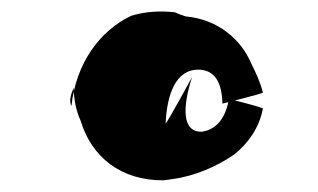

<svg xmlns="http://www.w3.org/2000/svg" viewBox="-20 -430 544 328"><path d="M308 -298C308 -298 266 -221 263 -219C265 -268 280 -312 320 -311C348 -310 359 -288 360 -253C360 -253 433 -271 429 -272C425 -289 417 -306 409 -322C392 -362 353 -397 297 -402C291 -404 285 -406 279 -409C252 -412 227 -410 204 -403C150 -377 110 -322 102 -249C100 -252 100 -256 100 -260C101 -269 103 -273 106 -280C106 -260 110 -241 118 -223C136 -163 186 -121 260 -122C265 -123 269 -123 274 -124C313 -129 351 -146 380 -166C404 -185 423 -212 429 -244C436 -245 371 -261 371 -261C366 -230 351 -209 325 -205C290 -204 292 -248 308 -298Z"/></svg>

Font: Ugly Stick
Style: It
Weight: 400
Designer: Stig
Foundry: Cannot Into Space Fonts
Version: Version 0.99